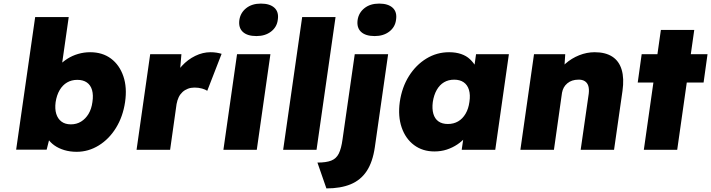

<svg xmlns="http://www.w3.org/2000/svg" viewBox="-20 -835 3963 1070"><path d="M407 11Q370 11 338.5 1.5Q307 -8 283.5 -24.5Q260 -41 246 -63Q232 -85 231 -110L270 -120L240 -1H70L176 -740H363L315 -404L277 -417Q286 -444 307 -467Q328 -490 355.5 -507.5Q383 -525 415.5 -534.5Q448 -544 482 -544Q551 -544 598.5 -508.5Q646 -473 667.5 -410Q689 -347 677 -266Q665 -185 626.5 -122.5Q588 -60 530.5 -24.5Q473 11 407 11ZM375 -142Q407 -142 432 -157.5Q457 -173 473.5 -200.5Q490 -228 495 -266Q501 -305 493 -333Q485 -361 464 -375.5Q443 -390 411 -390Q379 -390 354 -375.5Q329 -361 312.5 -333Q296 -305 290 -266Q285 -228 293.5 -200.5Q302 -173 322.5 -157.5Q343 -142 375 -142Z M741 0 817 -533H991L976 -358L941 -388Q961 -432 993.5 -467.5Q1026 -503 1068 -523.5Q1110 -544 1153 -544Q1171 -544 1186.5 -541.5Q1202 -539 1215 -535L1135 -329Q1125 -336 1106 -341.5Q1087 -347 1064 -347Q1044 -347 1027 -340.5Q1010 -334 997 -322Q984 -310 976 -293.5Q968 -277 964 -255L928 0Z M1225 0 1301 -533H1487L1411 0ZM1409 -634Q1358 -634 1333 -657.5Q1308 -681 1314 -724Q1320 -764 1352 -789.5Q1384 -815 1434 -815Q1484 -815 1509.5 -791.5Q1535 -768 1528 -724Q1523 -684 1490.5 -659Q1458 -634 1409 -634Z M1558 0 1664 -740H1850L1744 0Z M1799 215 1749 71Q1798 71 1826 60Q1854 49 1868 21Q1882 -7 1889 -59L1957 -533H2143L2069 -15Q2057 68 2023.5 118.5Q1990 169 1934 192Q1878 215 1799 215ZM2068 -634Q2017 -634 1992 -657.5Q1967 -681 1973 -724Q1979 -764 2011 -789.5Q2043 -815 2093 -815Q2143 -815 2168.5 -791.5Q2194 -768 2187 -724Q2182 -684 2149.5 -659Q2117 -634 2068 -634Z M2401 9Q2335 9 2287.5 -26.5Q2240 -62 2218.5 -124.5Q2197 -187 2208 -267Q2220 -349 2259 -411Q2298 -473 2356 -508.5Q2414 -544 2483 -544Q2520 -544 2549.5 -534Q2579 -524 2599 -505Q2619 -486 2633 -462Q2647 -438 2654 -410L2616 -412L2633 -533H2816L2740 0H2553L2572 -130L2612 -128Q2599 -99 2578 -74Q2557 -49 2529.5 -30.5Q2502 -12 2470 -1.5Q2438 9 2401 9ZM2476 -144Q2508 -144 2533 -158.5Q2558 -173 2574.5 -201Q2591 -229 2596 -267Q2602 -306 2593.5 -334Q2585 -362 2564 -376.5Q2543 -391 2511 -391Q2479 -391 2454.5 -376.5Q2430 -362 2414 -334Q2398 -306 2392 -267Q2387 -229 2395 -201Q2403 -173 2423.5 -158.5Q2444 -144 2476 -144Z M2880 0 2956 -533H3130L3123 -425L3083 -413Q3098 -451 3131.5 -480.5Q3165 -510 3207.5 -527Q3250 -544 3294 -544Q3354 -544 3392 -519.5Q3430 -495 3444.5 -446.5Q3459 -398 3449 -328L3402 0H3216L3261 -313Q3264 -339 3258.5 -356.5Q3253 -374 3238.5 -383Q3224 -392 3202 -391Q3185 -391 3169.5 -386Q3154 -381 3141.5 -370.5Q3129 -360 3122 -347Q3115 -334 3112 -318L3067 0H2974Q2940 0 2916.5 0Q2893 0 2880 0Z M3568 0 3663 -668H3849L3754 0ZM3534 -375 3556 -533H3923L3901 -375Z"/></svg>

Font: Lexend ExtBd
Style: Italic
Weight: 800
Italic angle: -8.13011°
Designer: Bonnie Shaver-Troup, Thomas Jockin
Foundry: Lexend
Version: Version 1.007